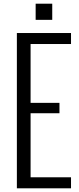

<svg xmlns="http://www.w3.org/2000/svg" viewBox="-20 -1019 428 1039"><path d="M172.9 -911.6V-999H262.7V-911.6ZM71.3 0V-840.3H364.3V-780.8H145.5V-462.4H301.8V-406.2H145.5V-59.6H364.3V0Z"/></svg>

Font: Oswald-Light
Style: Light
Weight: 300
Designer: vernon adams
Foundry: vernon adams
Version: Version ; ttfautohint (v0.92.18-e454-dirty) -l 8 -r 50 -G 20